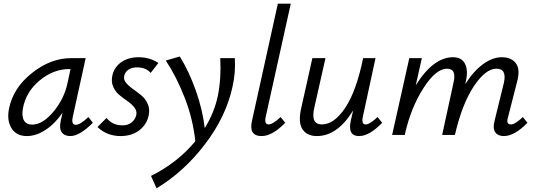

<svg xmlns="http://www.w3.org/2000/svg" viewBox="-20 -731 2903 1040"><path d="M459 -97 483 -66Q411 6 361 6Q329 6 314.5 -14.5Q300 -35 309 -77L319 -121Q279 -62 227.5 -28Q176 6 126 6Q68 6 42 -37Q16 -80 29 -143Q51 -254 152.5 -335Q254 -416 365 -416H444L374 -97Q365 -55 391 -55Q414 -55 459 -97ZM154 -56Q211 -56 269 -125.5Q327 -195 345 -278L362 -357H356Q269 -357 194.5 -295Q120 -233 104 -143Q97 -101 110 -78.5Q123 -56 154 -56Z M633 6Q559 6 508 -43L557 -92Q589 -52 644 -52Q673 -52 692.5 -67.5Q712 -83 718 -107Q723 -129 708.5 -148Q694 -167 671.5 -182.5Q649 -198 627 -216Q605 -234 593 -261.5Q581 -289 589 -324Q600 -369 638 -395Q676 -421 731 -421Q791 -421 838 -390L796 -336Q771 -366 722 -366Q693 -366 675 -353Q657 -340 653 -321Q648 -301 662.5 -283Q677 -265 700 -249Q723 -233 745.5 -214.5Q768 -196 780.5 -167.5Q793 -139 785 -104Q774 -55 733.5 -24.5Q693 6 633 6Z M1252 -416Q1257 -337 1239 -259Q1204 -99 1090.5 50Q977 199 828 289L798 222Q942 150 1038 34Q1025 -87 980.5 -201.5Q936 -316 878 -403L954 -425Q1003 -346 1040 -242.5Q1077 -139 1089 -37Q1141 -121 1160 -212Q1179 -306 1173 -416Z M1397 6Q1326 6 1345 -77L1485 -711H1555L1419 -97Q1411 -57 1435 -57Q1457 -57 1500 -97L1525 -66Q1455 6 1397 6Z M2025 -97 2050 -66Q1981 6 1925 6Q1862 6 1880 -77L1893 -133Q1808 6 1696 6Q1644 6 1619 -30Q1594 -66 1611 -143L1672 -416H1743L1683 -150Q1661 -57 1723 -57Q1790 -57 1850 -147Q1910 -237 1947 -416H2014L1945 -97Q1937 -57 1961 -57Q1983 -57 2025 -97Z M2812 -97 2837 -66Q2767 6 2709 6Q2677 6 2662.5 -15Q2648 -36 2659 -77L2709 -281Q2727 -359 2669 -359Q2610 -359 2546.5 -263.5Q2483 -168 2444 0H2375L2436 -281Q2455 -359 2402 -359Q2341 -359 2273.5 -253.5Q2206 -148 2174 -7L2173 0H2104L2197 -416H2265L2232 -269Q2327 -421 2434 -421Q2481 -421 2499 -385Q2517 -349 2503 -289L2500 -275Q2545 -346 2596.5 -383.5Q2648 -421 2698 -421Q2750 -421 2774.5 -388Q2799 -355 2781 -289L2732 -97Q2719 -57 2748 -57Q2770 -57 2812 -97Z"/></svg>

Font: EauTest Medium
Style: Italic
Weight: 500
Italic angle: -12°
Designer: Christian Thalmann (Catharsis Fonts)
Version: Version 0.001;PS 000.001;hotconv 1.0.88;makeotf.lib2.5.64775